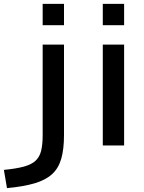

<svg xmlns="http://www.w3.org/2000/svg" viewBox="-105 -750 745 990"><path d="M-85 126Q-23 120 16.5 109.5Q56 99 77.5 79.5Q99 60 107 28Q115 -4 115 -53V-520H225V-53Q225 19 211 68Q197 117 164 147.5Q131 178 74 195Q17 212 -69 220ZM115 -620V-730H225V-620Z M425 -620V-730H535V-620ZM425 0V-520H535V0Z"/></svg>

Font: M PLUS 1 Medium
Style: Regular
Weight: 500
Designer: Coji Morishita
Foundry: UNDERFOREST DESIGN
Version: Version 1.001